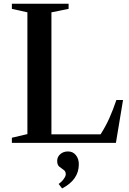

<svg xmlns="http://www.w3.org/2000/svg" viewBox="-20 -782 707 1051"><path d="M45 0V-28L130 -48V-714.5L45 -733.5V-761.5H355.5V-733.5L261.5 -714.5V-46.5H530.5Q558.5 -90.5 578.5 -135Q598.5 -179.5 617 -234.5H653.5L614.5 0ZM320 249.5 301 225Q318.5 212.5 329.2 197.2Q340 182 340 172Q340 155.5 328.2 147.8Q316.5 140 304.8 130.5Q293 121 293 98.5Q293 77 309.8 62Q326.5 47 352.5 47Q379 47 395.2 67Q411.5 87 411.5 117.5Q411.5 202 320 249.5Z"/></svg>

Font: Libre Caslon Text Medium
Style: Regular
Weight: 500
Designer: Pablo Impallari, Rodrigo Fuenzalida, Katja Schimmel
Foundry: Pablo Impallari, Rodrigo Fuenzalida
Version: Version 2.000